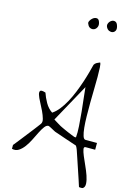

<svg xmlns="http://www.w3.org/2000/svg" viewBox="-201 -1330 1148 1656"><g transform="rotate(15 373.0 -502.0)"><path d="M578.1 -76.2Q577.1 -81.1 570.8 -93.8Q564.5 -106.4 560.5 -110.4Q549.8 -114.3 521 -123.5Q492.2 -132.8 460 -144Q427.7 -155.3 398.9 -165Q370.1 -174.8 358.4 -178.7Q355.5 -179.7 345.7 -185.1Q335.9 -190.4 324.2 -196.8Q312.5 -203.1 302.7 -208Q293 -212.9 290 -212.9Q271.5 -212.9 254.9 -190.4Q238.3 -168 221.7 -134.8Q205.1 -101.6 186.5 -64Q168 -26.4 145.5 3.9Q123 34.2 96.2 51.3Q69.3 68.4 36.1 59.6V25.4Q43 16.6 58.1 -2Q73.2 -20.5 91.3 -43.9Q109.4 -67.4 129.9 -93.3Q150.4 -119.1 168.5 -142.6Q186.5 -166 200.7 -184.6Q214.8 -203.1 221.7 -212.9Q234.4 -229.5 226.1 -259.3Q217.8 -289.1 201.7 -323.2Q185.5 -357.4 167 -391.6Q148.4 -425.8 140.6 -450.2Q132.8 -474.6 141.6 -485.4Q150.4 -496.1 189.5 -483.4Q203.1 -442.4 227.5 -399.4Q252 -356.4 290 -331.1Q321.3 -351.6 349.1 -386.7Q377 -421.9 400.9 -465.8Q424.8 -509.8 444.8 -559.1Q464.8 -608.4 481 -656.7Q497.1 -705.1 508.8 -748Q520.5 -791 528.3 -822.3Q536.1 -835.9 550.3 -843.8Q564.5 -851.6 578.1 -856.4Q585 -847.7 586.9 -813.5Q588.9 -779.3 588.9 -730Q588.9 -680.7 587.4 -620.6Q585.9 -560.5 585.4 -499.5Q585 -438.5 585.9 -380.4Q586.9 -322.3 591.3 -277.8Q595.7 -233.4 604.5 -206.1Q613.3 -178.7 628.9 -178.7H731.4V-118.2H646.5Q628.9 -118.2 632.8 -96.2Q636.7 -74.2 650.9 -40Q665 -5.9 684.1 35.6Q703.1 77.1 716.3 115.2Q729.5 153.3 731.4 184.6Q733.4 215.8 713.9 228.5Q710 230.5 696.8 230.5Q683.6 230.5 679.7 228.5Q674.8 210.9 660.2 168Q645.5 125 629.4 76.2Q613.3 27.3 598.6 -15.6Q584 -58.6 578.1 -76.2ZM409.2 -229.5Q415 -226.6 431.2 -219.2Q447.3 -211.9 466.3 -203.6Q485.4 -195.3 502.9 -188.5Q520.5 -181.6 528.3 -178.7Q530.3 -177.7 536.1 -177.7Q542 -177.7 543.9 -178.7Q547.9 -218.8 543.9 -279.3Q540 -339.8 533.7 -403.3Q527.3 -466.8 520.5 -524.9Q513.7 -583 510.7 -618.2L324.2 -279.3Q328.1 -276.4 340.3 -269Q352.5 -261.7 365.7 -253.4Q378.9 -245.1 391.1 -238.3Q403.3 -231.4 409.2 -229.5ZM393.6 -1150.4Q385.7 -1161.1 394.5 -1178.2Q403.3 -1195.3 418.5 -1206.5Q433.6 -1217.8 451.2 -1217.3Q468.8 -1216.8 477.5 -1192.4Q487.3 -1166 479 -1147Q470.7 -1127.9 454.6 -1120.6Q438.5 -1113.3 420.4 -1120.1Q402.3 -1127 393.6 -1150.4ZM556.6 -1166Q547.9 -1183.6 556.6 -1201.7Q565.4 -1219.7 581.1 -1228.5Q596.7 -1237.3 613.8 -1231Q630.9 -1224.6 638.7 -1192.4Q644.5 -1168.9 636.2 -1154.8Q627.9 -1140.6 613.3 -1136.7Q598.6 -1132.8 582.5 -1139.6Q566.4 -1146.5 556.6 -1166Z"/></g></svg>

Font: Over the Rainbow
Style: Regular
Weight: 400
Designer: Kimberly Geswein
Foundry: Kimberly Geswein
Version: Version 1.002 2010